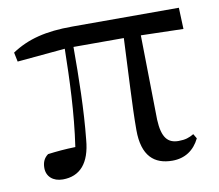

<svg xmlns="http://www.w3.org/2000/svg" viewBox="-65 -599 789 691"><g transform="rotate(-10 329.5 -254.0)"><path d="M512 15C558 15 592 -8 612 -49L602 -66C585 -56 571 -51 546 -51C508 -51 486 -72 483 -140L478 -449L633 -445L630 -523H241C143 -523 77 -506 18 -467L25 -433L200 -449C198 -339 194 -216 176 -94C138 -93 106 -90 75 -86C60 -75 53 -60 53 -39C53 -8 76 13 112 13C174 13 212 -28 219 -113C230 -218 232 -339 232 -450H416C411 -328 403 -205 403 -116C403 -21 446 15 512 15Z"/></g></svg>

Font: Noto Serif KR Medium
Style: Regular
Weight: 500
Designer: Ryoko NISHIZUKA 西塚涼子 (kana & ideographs); Frank Grießhammer (Latin, Greek & Cyrillic); Wenlong ZHANG 张文龙 (bopomofo); San
Foundry: Adobe
Version: Version 2.001;hotconv 1.1.0;makeotfexe 2.6.0